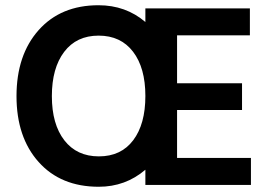

<svg xmlns="http://www.w3.org/2000/svg" viewBox="-20 -706 1034 733"><path d="M938 0H535V-58Q459 7 357 7Q212 7 127.5 -87.5Q43 -182 43 -339Q43 -496 127.5 -591Q212 -686 356 -686Q460 -686 535 -622V-674H934V-571H656V-388H904V-286H656V-103H938ZM225 -508Q178 -446 178 -339Q178 -232 225.5 -170.5Q273 -109 357.5 -109Q442 -109 488.5 -170.5Q535 -232 535 -339.5Q535 -447 488 -508.5Q441 -570 356.5 -570Q272 -570 225 -508Z"/></svg>

Font: Hind Mysuru SemiBold
Style: Regular
Weight: 600
Designer: Manushi Parikh, Hitesh Malaviya
Foundry: Indian Type Foundry
Version: Version 0.703;PS 1.0;hotconv 1.0.86;makeotf.lib2.5.63406